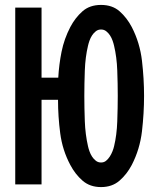

<svg xmlns="http://www.w3.org/2000/svg" viewBox="-20 -750 639 781"><path d="M391 11Q346 11 316 -15Q286 -41 266 -79Q234 -139 225 -207.5Q216 -276 216 -344H149V0H42V-719H149V-434H217Q220 -488 230.5 -540Q241 -592 266 -640Q286 -678 315.5 -704Q345 -730 391 -730Q437 -730 466.5 -704Q496 -678 516 -640Q549 -576 557.5 -503Q566 -430 566 -360Q566 -289 557.5 -216Q549 -143 516 -79Q496 -41 466 -15Q436 11 391 11ZM391 -89Q403 -89 411.5 -96Q420 -103 426.5 -113Q433 -123 437.5 -134.5Q442 -146 444 -155Q455 -200 457 -256.5Q459 -313 459 -360Q459 -408 457 -463Q455 -518 444 -564Q442 -573 438 -584.5Q434 -596 427.5 -606Q421 -616 412 -623Q403 -630 391 -630Q379 -630 370 -623Q361 -616 354.5 -606Q348 -596 344 -584.5Q340 -573 338 -564Q327 -518 325 -463Q323 -408 323 -360Q323 -311 325 -257Q327 -203 338 -155Q340 -146 344 -134.5Q348 -123 354.5 -113Q361 -103 370 -96Q379 -89 391 -89Z"/></svg>

Font: Osterbar
Style: Regular
Weight: 500
Width: 3
Designer: Peter Wiegel, Basierend auf Erbar schmal-halbfette Grotesk v. Jacob Erbar
Foundry: Peter Wiegel
Version: Version 1.0